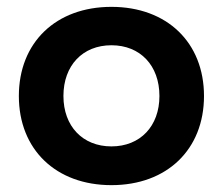

<svg xmlns="http://www.w3.org/2000/svg" viewBox="-20 -530 650 560"><path d="M305 -510C143 -510 35 -406 35 -250C35 -94 143 10 305 10C467 10 575 -94 575 -250C575 -406 467 -510 305 -510ZM305 -103C221 -103 165 -162 165 -250C165 -339 221 -398 305 -398C389 -398 445 -339 445 -250C445 -162 389 -103 305 -103Z"/></svg>

Font: Goli SemiBold
Style: Regular
Weight: 600
Designer: jaikishan Patel
Foundry: MagicType
Version: Version 1.000;Glyphs 3.2 (3242)